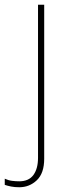

<svg xmlns="http://www.w3.org/2000/svg" viewBox="-70 -548 297 808"><path d="M11 240Q-8 240 -23 237Q-38 234 -50 230V204Q-35 211 -19.5 213Q-4 215 11 215Q51 215 70.5 188.5Q90 162 90 116V-528H116V120Q116 181 85 210.5Q54 240 11 240Z"/></svg>

Font: Noto Sans Myanmar Thin
Style: Regular
Weight: 100
Designer: Monotype Design Team
Foundry: Monotype Imaging Inc.
Version: Version 2.107; ttfautohint (v1.8.4.7-5d5b)